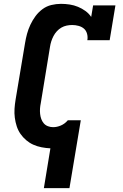

<svg xmlns="http://www.w3.org/2000/svg" viewBox="-20 -763 640 998"><path d="M208 215 242 8Q219 7 196 2.5Q173 -2 153 -11Q133 -20 116 -34.5Q99 -49 86.5 -67Q74 -85 67 -106.5Q60 -128 57 -151Q54 -174 55.5 -197.5Q57 -221 61 -245L110 -538Q114 -563 120.5 -587Q127 -611 138 -634.5Q149 -658 164.5 -679Q180 -700 201 -715.5Q222 -731 247 -737Q272 -743 297 -743Q320 -743 342.5 -739.5Q365 -736 385.5 -727.5Q406 -719 424 -706Q442 -693 454 -675L464 -735H580L550 -554H434Q437 -571 432.5 -587.5Q428 -604 416.5 -614Q405 -624 388.5 -628.5Q372 -633 355 -633Q341 -633 326.5 -630Q312 -627 299 -619.5Q286 -612 275.5 -600.5Q265 -589 258 -575.5Q251 -562 246.5 -548Q242 -534 240 -520L192 -227Q189 -213 188 -199Q187 -185 188.5 -171Q190 -157 194.5 -144.5Q199 -132 207.5 -122Q216 -112 229 -107Q242 -102 256 -102Q276 -102 296 -110.5Q316 -119 331 -136L332 -138H400L341 215Z"/></svg>

Font: Iosevka Etoile XBdObl
Style: Regular
Weight: 800
Italic angle: -9°
Designer: Belleve Invis
Foundry: Belleve Invis
Version: Version 15.5.2; ttfautohint (v1.8.4)